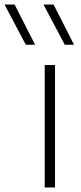

<svg xmlns="http://www.w3.org/2000/svg" viewBox="-102 -828 359 848"><path d="M95.5 0V-540.5H141V0ZM184 -630.5 90 -808H134.5L225 -630.5ZM12 -630.5 -82 -808H-37.5L53 -630.5Z"/></svg>

Font: Encode Sans Expanded ExtraLight
Style: Regular
Weight: 200
Width: 7
Designer: Multiple Designers
Foundry: Impallari Type
Version: Version 3.000; ttfautohint (v1.8.3) -l 8 -r 50 -G 200 -x 14 